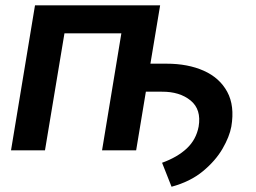

<svg xmlns="http://www.w3.org/2000/svg" viewBox="-20 -566 964 723"><path d="M583 -545.9 546.4 -326.2H606.9Q687.5 -326.2 747.3 -299.6Q807.1 -272.9 835.7 -220.2Q864.3 -167.5 851.1 -89.4Q844.2 -51.3 817.9 -5.9Q791.5 39.6 743.9 78.9Q696.3 118.2 626 137.2L590.3 46.9Q648.4 25.9 683.6 -7.3Q718.8 -40.5 728 -89.4Q738.8 -153.8 697.8 -187.5Q656.7 -221.2 589.4 -220.7H529.3L492.7 0H364.3L437 -440.4H222.7L149.4 0H21.5L111.8 -545.9Z"/></svg>

Font: Inter Semi Bold
Style: Italic
Weight: 600
Italic angle: -9.39999°
Designer: Rasmus Andersson
Foundry: rsms
Version: Version 4.000;git-3c8e0fc